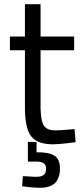

<svg xmlns="http://www.w3.org/2000/svg" viewBox="-20 -673 391 909"><path d="M264 126Q264 79 236 63Q209 47 153 48V-1H112V92H154Q175 92 187 100Q198 107 198 126Q198 147 187 155Q175 164 154 164Q132 164 111 162Q90 161 88 161L85 209Q86 209 112 212Q137 216 171 216Q214 216 239 195Q263 173 264 126ZM331 -500H172V-653H98V-500H27V-435H98V-172Q97 -66 128 -27Q160 12 236 10Q265 9 300 5Q335 1 338 0L333 -62Q330 -62 299 -59Q268 -56 244 -56Q197 -55 184 -85Q170 -116 172 -196V-435H331Z"/></svg>

Font: RazerF5
Style: Regular
Weight: 400
Foundry: Razer Inc.
Version: Version 2